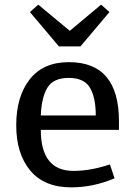

<svg xmlns="http://www.w3.org/2000/svg" viewBox="-20 -796 578 828"><path d="M474 -27Q382 12 287 12Q171 12 110.5 -60.5Q50 -133 50 -256Q50 -379 108 -453.5Q166 -528 277 -528Q493 -528 493 -273V-236H156Q156 -59 297 -59Q371 -59 454 -87ZM393 -298Q393 -375 368 -417.5Q343 -460 276.5 -460Q210 -460 184.5 -418Q159 -376 156 -298ZM452 -744 327 -596H234L109 -744L145 -776L281 -663L416 -776Z"/></svg>

Font: Voces
Style: Regular
Weight: 400
Designer: Ana Paula Megda, Pablo Ugerman
Foundry: Ana Paula Megda, Pablo Ugerman
Version: Version 1.003